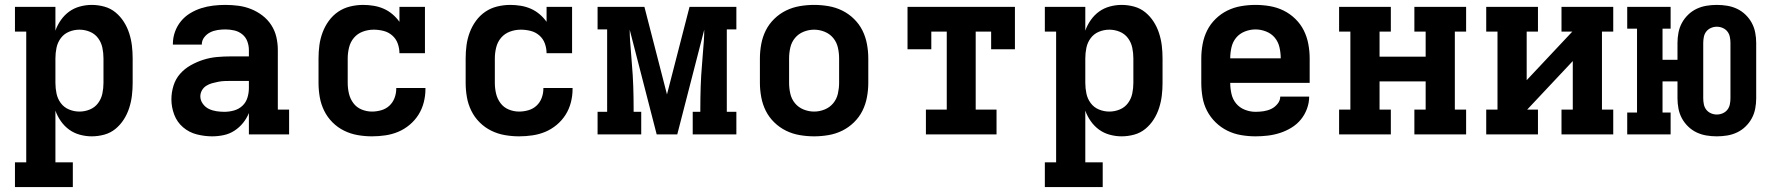

<svg xmlns="http://www.w3.org/2000/svg" viewBox="-20 -548 7240 783"><path d="M277 215H41V114H87V-419H41V-520H206V-423Q214 -446 228.5 -466.5Q243 -487 262.5 -501Q282 -515 306 -521.5Q330 -528 354 -528Q380 -528 405.5 -521Q431 -514 451 -497.5Q471 -481 485 -459Q499 -437 507 -412Q515 -387 518 -361.5Q521 -336 521 -310V-210Q521 -184 518 -158.5Q515 -133 507 -108Q499 -83 485 -61Q471 -39 451 -22.5Q431 -6 405.5 1Q380 8 354 8Q330 8 306 1.5Q282 -5 262.5 -19Q243 -33 228.5 -53.5Q214 -74 206 -97V114H277ZM304 -93Q326 -93 346.5 -101.5Q367 -110 380 -127.5Q393 -145 397.5 -166.5Q402 -188 402 -210V-310Q402 -332 397.5 -353.5Q393 -375 380 -392.5Q367 -410 346.5 -418.5Q326 -427 304 -427Q282 -427 261.5 -418.5Q241 -410 228 -392.5Q215 -375 210.5 -353.5Q206 -332 206 -310V-210Q206 -188 210.5 -166.5Q215 -145 228 -127.5Q241 -110 261.5 -101.5Q282 -93 304 -93Z M845 8Q814 8 782.5 0Q751 -8 726.5 -29Q702 -50 690.5 -80.5Q679 -111 679 -143Q679 -171 687.5 -198.5Q696 -226 714.5 -247Q733 -268 758 -282Q783 -296 810 -304.5Q837 -313 865 -315.5Q893 -318 921 -318H995V-344Q995 -362 988.5 -379.5Q982 -397 967.5 -408.5Q953 -420 935 -424Q917 -428 899 -428Q883 -428 867 -425.5Q851 -423 837 -416Q823 -409 813 -396Q803 -383 803 -367V-366H685V-369Q685 -394 693.5 -418Q702 -442 718 -461.5Q734 -481 755.5 -494Q777 -507 800.5 -514.5Q824 -522 849 -525Q874 -528 899 -528Q926 -528 952.5 -524.5Q979 -521 1004 -511Q1029 -501 1050.5 -484.5Q1072 -468 1086.5 -445.5Q1101 -423 1107 -397Q1113 -371 1113 -344V-101H1159V0H995V-87Q986 -65 971 -46.5Q956 -28 936 -15Q916 -2 892.5 3Q869 8 845 8ZM895 -92Q915 -92 934.5 -97.5Q954 -103 968.5 -116.5Q983 -130 989 -149.5Q995 -169 995 -189V-218H921Q908 -218 895.5 -217.5Q883 -217 870 -214.5Q857 -212 844.5 -208.5Q832 -205 821 -198Q810 -191 803.5 -179.5Q797 -168 797 -155Q797 -139 807 -125Q817 -111 831.5 -104Q846 -97 862.5 -94.5Q879 -92 895 -92Z M1497 8Q1468 8 1439 3Q1410 -2 1383.5 -15Q1357 -28 1336 -49Q1315 -70 1302 -96.5Q1289 -123 1284 -152Q1279 -181 1279 -210V-310Q1279 -337 1282.5 -363.5Q1286 -390 1295.5 -415.5Q1305 -441 1321 -463Q1337 -485 1359 -500Q1381 -515 1407.5 -521.5Q1434 -528 1461 -528Q1482 -528 1503.5 -524.5Q1525 -521 1544.5 -512.5Q1564 -504 1580.5 -490Q1597 -476 1609 -459V-520H1713V-331H1609Q1609 -351 1602 -370.5Q1595 -390 1579.5 -403.5Q1564 -417 1544 -422Q1524 -427 1504 -427Q1481 -427 1459.5 -419Q1438 -411 1423.5 -394Q1409 -377 1403.5 -354.5Q1398 -332 1398 -310V-210Q1398 -188 1403 -166.5Q1408 -145 1421 -127.5Q1434 -110 1454.5 -101.5Q1475 -93 1497 -93Q1516 -93 1535 -98.5Q1554 -104 1568 -117Q1582 -130 1589 -148.5Q1596 -167 1596 -187V-189H1715V-184Q1715 -157 1708 -130Q1701 -103 1686.5 -80Q1672 -57 1650.5 -39Q1629 -21 1604 -10.5Q1579 0 1551.5 4Q1524 8 1497 8Z M2097 8Q2068 8 2039 3Q2010 -2 1983.5 -15Q1957 -28 1936 -49Q1915 -70 1902 -96.5Q1889 -123 1884 -152Q1879 -181 1879 -210V-310Q1879 -337 1882.5 -363.5Q1886 -390 1895.5 -415.5Q1905 -441 1921 -463Q1937 -485 1959 -500Q1981 -515 2007.5 -521.5Q2034 -528 2061 -528Q2082 -528 2103.5 -524.5Q2125 -521 2144.5 -512.5Q2164 -504 2180.5 -490Q2197 -476 2209 -459V-520H2313V-331H2209Q2209 -351 2202 -370.5Q2195 -390 2179.5 -403.5Q2164 -417 2144 -422Q2124 -427 2104 -427Q2081 -427 2059.5 -419Q2038 -411 2023.5 -394Q2009 -377 2003.5 -354.5Q1998 -332 1998 -310V-210Q1998 -188 2003 -166.5Q2008 -145 2021 -127.5Q2034 -110 2054.5 -101.5Q2075 -93 2097 -93Q2116 -93 2135 -98.5Q2154 -104 2168 -117Q2182 -130 2189 -148.5Q2196 -167 2196 -187V-189H2315V-184Q2315 -157 2308 -130Q2301 -103 2286.5 -80Q2272 -57 2250.5 -39Q2229 -21 2204 -10.5Q2179 0 2151.5 4Q2124 8 2097 8Z M2417 0V-92H2456V-428H2417V-520H2608L2700 -163L2792 -520H2983V-428H2944V-92H2983V0H2805V-92H2836V-104Q2836 -150 2837.5 -195.5Q2839 -241 2843 -286L2847 -338Q2849 -360 2850.5 -382.5Q2852 -405 2852 -427L2742 0H2658L2548 -427Q2548 -405 2549.5 -382.5Q2551 -360 2553 -338L2557 -286Q2561 -241 2562.5 -195.5Q2564 -150 2564 -104V-92H2595V0Z M3300 8Q3271 8 3241.5 3Q3212 -2 3185.5 -15Q3159 -28 3137.5 -49Q3116 -70 3103 -96Q3090 -122 3084.5 -151.5Q3079 -181 3079 -210V-310Q3079 -339 3084.5 -368.5Q3090 -398 3103 -424Q3116 -450 3137.5 -471Q3159 -492 3185.5 -505Q3212 -518 3241.5 -523Q3271 -528 3300 -528Q3329 -528 3358.5 -523Q3388 -518 3414.5 -505Q3441 -492 3462.5 -471Q3484 -450 3497 -424Q3510 -398 3515.5 -368.5Q3521 -339 3521 -310V-210Q3521 -181 3515.5 -151.5Q3510 -122 3497 -96Q3484 -70 3462.5 -49Q3441 -28 3414.5 -15Q3388 -2 3358.5 3Q3329 8 3300 8ZM3300 -93Q3322 -93 3343 -101.5Q3364 -110 3378 -127Q3392 -144 3397 -166Q3402 -188 3402 -210V-310Q3402 -332 3397 -354Q3392 -376 3378 -393Q3364 -410 3343 -418.5Q3322 -427 3300 -427Q3278 -427 3257 -418.5Q3236 -410 3222 -393Q3208 -376 3203 -354Q3198 -332 3198 -310V-210Q3198 -188 3203 -166Q3208 -144 3222 -127Q3236 -110 3257 -101.5Q3278 -93 3300 -93Z M3756 0V-101H3841V-419H3778V-347H3681V-520H4119V-347H4022V-419H3959V-101H4044V0Z M4477 215H4241V114H4287V-419H4241V-520H4406V-423Q4414 -446 4428.5 -466.5Q4443 -487 4462.5 -501Q4482 -515 4506 -521.5Q4530 -528 4554 -528Q4580 -528 4605.5 -521Q4631 -514 4651 -497.5Q4671 -481 4685 -459Q4699 -437 4707 -412Q4715 -387 4718 -361.5Q4721 -336 4721 -310V-210Q4721 -184 4718 -158.5Q4715 -133 4707 -108Q4699 -83 4685 -61Q4671 -39 4651 -22.5Q4631 -6 4605.5 1Q4580 8 4554 8Q4530 8 4506 1.5Q4482 -5 4462.5 -19Q4443 -33 4428.5 -53.5Q4414 -74 4406 -97V114H4477ZM4504 -93Q4526 -93 4546.5 -101.5Q4567 -110 4580 -127.5Q4593 -145 4597.5 -166.5Q4602 -188 4602 -210V-310Q4602 -332 4597.5 -353.5Q4593 -375 4580 -392.5Q4567 -410 4546.5 -418.5Q4526 -427 4504 -427Q4482 -427 4461.5 -418.5Q4441 -410 4428 -392.5Q4415 -375 4410.5 -353.5Q4406 -332 4406 -310V-210Q4406 -188 4410.5 -166.5Q4415 -145 4428 -127.5Q4441 -110 4461.5 -101.5Q4482 -93 4504 -93Z M5100 8Q5071 8 5041.5 3Q5012 -2 4985.5 -15Q4959 -28 4937.5 -49Q4916 -70 4902.5 -96Q4889 -122 4884 -151.5Q4879 -181 4879 -210V-310Q4879 -339 4884.5 -368.5Q4890 -398 4903 -424Q4916 -450 4937.5 -471Q4959 -492 4985.5 -505Q5012 -518 5041.5 -523Q5071 -528 5100 -528Q5129 -528 5158.5 -523Q5188 -518 5214.5 -505Q5241 -492 5262.5 -471Q5284 -450 5297 -424Q5310 -398 5315.5 -368.5Q5321 -339 5321 -310V-210H4997Q4997 -188 5002 -165.5Q5007 -143 5021 -126Q5035 -109 5056.5 -100.5Q5078 -92 5100 -92Q5117 -92 5133.5 -94.5Q5150 -97 5164.5 -104Q5179 -111 5190 -124.5Q5201 -138 5201 -154H5319Q5319 -129 5310 -104.5Q5301 -80 5285 -60.5Q5269 -41 5247 -27.5Q5225 -14 5200.5 -6Q5176 2 5150.5 5Q5125 8 5100 8ZM4997 -310H5203Q5203 -332 5198 -354.5Q5193 -377 5179 -394Q5165 -411 5143.5 -419.5Q5122 -428 5100 -428Q5078 -428 5056.5 -419.5Q5035 -411 5021 -394Q5007 -377 5002 -354.5Q4997 -332 4997 -310Z M5441 0V-101H5487V-419H5441V-520H5652V-419H5606V-317H5794V-419H5748V-520H5959V-419H5913V-101H5959V0H5748V-101H5794V-216H5606V-101H5652V0Z M6041 0V-101H6087V-419H6041V-520H6252V-419H6206V-221L6392 -419H6348V-520H6559V-419H6513V-101H6559V0H6348V-101H6394V-299L6208 -101H6252V0Z M6981 8Q6960 8 6939 4.5Q6918 1 6899 -8Q6880 -17 6864.5 -32Q6849 -47 6839 -65.5Q6829 -84 6825 -105Q6821 -126 6821 -147V-216H6760V-89H6793V0H6616V-89H6656V-431H6616V-520H6793V-431H6760V-304H6821V-373Q6821 -394 6825 -415Q6829 -436 6839 -454.5Q6849 -473 6864.5 -488Q6880 -503 6899 -512Q6918 -521 6939 -524.5Q6960 -528 6981 -528Q7003 -528 7024 -524.5Q7045 -521 7064 -512Q7083 -503 7098.5 -488Q7114 -473 7124 -454.5Q7134 -436 7138 -415Q7142 -394 7142 -373V-147Q7142 -126 7138 -105Q7134 -84 7124 -65.5Q7114 -47 7098.5 -32Q7083 -17 7064 -8Q7045 1 7024 4.5Q7003 8 6981 8ZM6981 -81Q6994 -81 7005.5 -86Q7017 -91 7024.5 -100.5Q7032 -110 7034.5 -122.5Q7037 -135 7037 -147V-373Q7037 -385 7034.5 -397.5Q7032 -410 7024.5 -419.5Q7017 -429 7005.5 -434Q6994 -439 6981 -439Q6969 -439 6957.5 -434Q6946 -429 6938.5 -419.5Q6931 -410 6928.5 -397.5Q6926 -385 6926 -373V-147Q6926 -135 6928.5 -122.5Q6931 -110 6938.5 -100.5Q6946 -91 6957.5 -86Q6969 -81 6981 -81Z"/></svg>

Font: Iosevka HT Extended
Style: Bold
Weight: 700
Width: 7
Monospace: yes
Designer: Belleve Invis
Foundry: Belleve Invis
Version: Version 32.3.0; ttfautohint (v1.8.4)